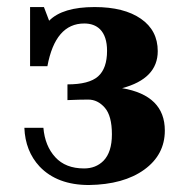

<svg xmlns="http://www.w3.org/2000/svg" viewBox="-20 -516 525 542"><path d="M231 6.3Q141.6 6.3 91.8 -45.9Q51.3 -89.4 48.8 -155.3H102.5Q106.9 -104 136 -72.3Q165 -40.5 217.3 -40.5Q250.5 -40.5 272 -62Q295.9 -86.4 295.9 -136.7Q295.9 -189 275.9 -211.9Q255.9 -234.9 229 -234.9Q205.1 -234.9 170.4 -233.4V-277.8Q231.4 -277.8 256.8 -300.3Q282.2 -322.8 282.2 -372.6Q282.2 -413.6 262.2 -433.6Q245.6 -449.7 217.8 -449.7Q136.2 -449.7 113.8 -329.1H64.9V-496.1H104L118.7 -457.5Q156.7 -496.1 247.1 -496.1Q330.1 -496.1 377.7 -463.1Q425.3 -430.2 425.3 -371.6Q425.3 -293.9 324.7 -267.1Q445.3 -246.6 445.3 -147.5Q445.3 -79.1 387.2 -37.1Q329.1 4.9 231 6.3Z"/></svg>

Font: Munson
Style: Bold
Weight: 700
Designer: Paul James MIller
Foundry: High-Logic / Made with FontCreator
Version: Version 2.10;May 5, 2019;FontCreator 11.5.0.2430 64-bit